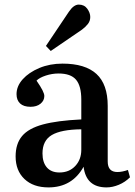

<svg xmlns="http://www.w3.org/2000/svg" viewBox="-20 -802 588 836"><path d="M191 14Q125 14 86.5 -22.5Q48 -59 48 -121Q48 -176 76 -209.5Q104 -243 166.5 -260Q229 -277 334 -282V-368Q334 -428 311 -455Q288 -482 235 -482Q207 -482 179.5 -473Q152 -464 139 -451Q157 -425 165 -409Q173 -393 173 -384Q173 -364 156.5 -350.5Q140 -337 113 -337Q83 -337 67.5 -351.5Q52 -366 52 -392Q52 -427 79 -457Q106 -487 151.5 -506Q197 -525 252 -525Q351 -525 400 -480Q449 -435 449 -341V-99Q449 -53 491 -53Q512 -53 537 -62L546 -30Q525 -9 497.5 2.5Q470 14 444 14Q355 14 344 -76Q294 14 191 14ZM239 -51Q281 -51 307.5 -79Q334 -107 334 -150V-239Q246 -238 205.5 -214Q165 -190 165 -134Q165 -95 184 -73Q203 -51 239 -51ZM201 -580 180 -602 280 -751Q301 -782 323 -782Q347 -782 360 -764Q373 -746 373 -728Q373 -711 363 -698Q353 -685 337 -673Z"/></svg>

Font: Literata 36pt Medium
Style: Regular
Weight: 500
Designer: Latin by Veronika Burian and Jose Scaglione. Greek by Irene Vlachou. Cyrillic by Vera Evstafieva.
Foundry: TypeTogether
Version: Version 3.002